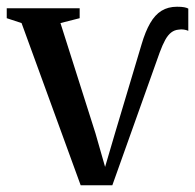

<svg xmlns="http://www.w3.org/2000/svg" viewBox="-29 -547 579 570"><path d="M210.5 3 35 -478.5 -9 -493V-522.5H207.5V-493L150.5 -478.5L254.5 -151L283 -51.5L313 -153.5L391.5 -416Q402.5 -453.5 416.8 -478.2Q431 -503 450.5 -515Q470 -527 496.5 -527Q510 -527 517.8 -525.5Q525.5 -524 530 -521.5V-455.5Q524.5 -458 517 -459.2Q509.5 -460.5 501 -459Q489 -458 479.2 -450.5Q469.5 -443 461.5 -428.5Q453.5 -414 445 -391L304.5 3Z"/></svg>

Font: Merriweather 96pt
Style: Regular
Weight: 400
Version: Version 2.100